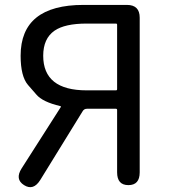

<svg xmlns="http://www.w3.org/2000/svg" viewBox="-20 -754 690 782"><path d="M78 0Q40 -24 68 -68L227 -317Q230 -321 225 -322Q153 -339 128 -369Q111 -389 94 -408Q64 -443 64 -527Q64 -734 320 -734H497Q549 -734 549 -682V-52Q549 0 503 0Q457 0 457 -52V-306Q457 -311 452 -311H334Q322 -311 316 -300L144 -21Q116 24 78 0ZM333 -386H452Q457 -386 457 -391V-653Q457 -658 452 -658H333Q244 -658 202 -629Q156 -597 156 -527Q156 -386 333 -386Z"/></svg>

Font: Resource Han Rounded HK
Style: Regular
Weight: 400
Designer: Cyano Hao (round all glyphs); Ryoko NISHIZUKA  (kana, bopomofo & ideographs); Paul D. Hunt (Latin, Greek & Cyrillic); Sa
Foundry: Cyano Hao
Version: 0.990